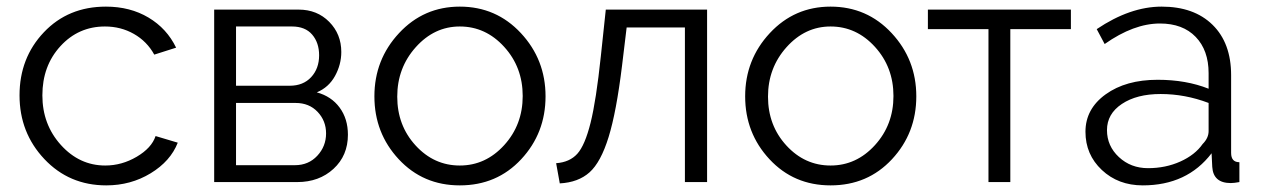

<svg xmlns="http://www.w3.org/2000/svg" viewBox="-20 -550 3812 580"><path d="M300 -530Q373 -530 428.5 -497Q484 -464 512 -406L446 -385Q424 -425 384.5 -447.5Q345 -470 297 -470Q217 -470 162.5 -410.5Q108 -351 108 -262Q108 -174 164 -112Q220 -50 298 -50Q348 -50 393 -76.5Q438 -103 450 -139L517 -119Q495 -63 435 -26.5Q375 10 301 10Q189 10 114 -69.5Q39 -149 39 -262Q39 -375 112.5 -452.5Q186 -530 300 -530Z M627 -521H882Q938 -521 974.5 -484Q1011 -447 1011 -393Q1011 -355 992 -320.5Q973 -286 937 -271Q981 -259 1006 -225Q1031 -191 1031 -143Q1031 -80 987.5 -40Q944 0 878 0H627ZM693 -291H855Q896 -291 920 -317Q944 -343 944 -383Q944 -421 923 -445.5Q902 -470 862 -470H693ZM693 -51H871Q912 -51 938.5 -79.5Q965 -108 965 -147Q965 -185 939.5 -212Q914 -239 873 -239H693Z M1369 10Q1258 10 1184.5 -69Q1111 -148 1111 -259Q1111 -370 1185.5 -450Q1260 -530 1369 -530Q1479 -530 1553.5 -450Q1628 -370 1628 -259Q1628 -148 1554.5 -69Q1481 10 1369 10ZM1369 -470Q1292 -470 1236 -407.5Q1180 -345 1180 -258Q1180 -171 1235.5 -110.5Q1291 -50 1369 -50Q1447 -50 1503 -111.5Q1559 -173 1559 -260Q1559 -347 1503 -408.5Q1447 -470 1369 -470Z M1671 4 1660 -57Q1701 -60 1724 -85.5Q1747 -111 1764 -179Q1781 -247 1795 -380L1810 -521H2116V0H2049V-467H1873L1859 -351Q1842 -212 1818.5 -136Q1795 -60 1761 -29.5Q1727 1 1671 4Z M2489 10Q2378 10 2304.5 -69Q2231 -148 2231 -259Q2231 -370 2305.5 -450Q2380 -530 2489 -530Q2599 -530 2673.5 -450Q2748 -370 2748 -259Q2748 -148 2674.5 -69Q2601 10 2489 10ZM2489 -470Q2412 -470 2356 -407.5Q2300 -345 2300 -258Q2300 -171 2355.5 -110.5Q2411 -50 2489 -50Q2567 -50 2623 -111.5Q2679 -173 2679 -260Q2679 -347 2623 -408.5Q2567 -470 2489 -470Z M3032 -462V0H2966V-462H2783V-521H3215V-462Z M3432 10Q3358 10 3308.5 -36.5Q3259 -83 3259 -152Q3259 -221 3320 -265Q3381 -309 3477 -309Q3563 -309 3631 -282V-329Q3631 -398 3592 -438.5Q3553 -479 3484 -479Q3405 -479 3317 -417L3293 -462Q3394 -530 3489 -530Q3587 -530 3643 -475Q3699 -420 3699 -323V-88Q3699 -60 3724 -60V0Q3708 3 3698 3Q3645 3 3642 -46L3640 -87Q3566 10 3432 10ZM3448 -42Q3501 -42 3545.5 -62Q3590 -82 3613 -115Q3631 -133 3631 -154V-239Q3560 -266 3486 -266Q3414 -266 3369 -236Q3324 -206 3324 -157Q3324 -109 3360 -75.5Q3396 -42 3448 -42Z"/></svg>

Font: Raleway
Style: Regular
Weight: 400
Designer: Matt McInerney, Pablo Impallari, Rodrigo Fuenzalida
Foundry: Matt McInerney, Pablo Impallari, Rodrigo Fuenzalida
Version: Version 1.000;PS 001.001;hotconv 1.0.56; ttfautohint (v1.5)